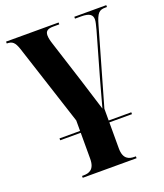

<svg xmlns="http://www.w3.org/2000/svg" viewBox="-142 -631 825 965"><g transform="rotate(-20 270.5 -148.5)"><path d="M91 23H201V162C201 220 170 229 141 229H133V239H421V229H414C385 229 354 220 354 162V23H475V13H354V-50L470 -455C487 -516 500 -526 532 -526H541V-536H370V-526H403C448 -526 463 -513 463 -488C463 -476 458 -459 452 -435L387 -207C376 -166 356 -96 345 -54C325 -117 310 -167 293 -221L221 -446C215 -464 211 -481 211 -494C211 -516 223 -526 254 -526H286V-536H5V-526C35 -526 47 -515 60 -477L201 -43V13H91Z"/></g></svg>

Font: Noto Serif Display Condensed ExtraBold
Style: Regular
Weight: 800
Width: 3
Designer: Monotype Design Team
Foundry: Monotype Imaging Inc.
Version: Version 2.009